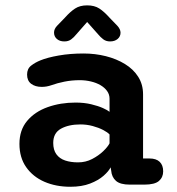

<svg xmlns="http://www.w3.org/2000/svg" viewBox="-20 -687 659 716"><path d="M464 1.5Q428.5 1.5 412.5 -12.5Q396.5 -26.5 394.5 -51.5L392.5 -63Q385.5 -48.5 366.2 -31.5Q347 -14.5 316 -2.5Q285 9.5 242.5 9.5Q188.5 9.5 145.5 -9.2Q102.5 -28 77.5 -63.8Q52.5 -99.5 52.5 -150.5Q52.5 -202 81.2 -236.2Q110 -270.5 157.8 -287.5Q205.5 -304.5 262 -304.5Q294 -304.5 320 -298.2Q346 -292 363.8 -284Q381.5 -276 388.5 -270V-319Q388.5 -335 379.2 -347.8Q370 -360.5 354.5 -369.5Q339 -378.5 319 -383.2Q299 -388 277.5 -388Q247.5 -388 220.2 -382.5Q193 -377 172.5 -369.5Q162.5 -366 153.5 -364.5Q144.5 -363 135.5 -363Q111.5 -363 96.2 -374.5Q81 -386 81 -409Q81 -430.5 96 -442.2Q111 -454 131 -462Q156.5 -472.5 199 -480Q241.5 -487.5 291.5 -487.5Q335 -487.5 374.8 -477.5Q414.5 -467.5 446 -448.2Q477.5 -429 495.5 -400.5Q513.5 -372 513.5 -335V-96H537.5Q562.5 -96 575.5 -83.5Q588.5 -71 588.5 -48Q588.5 -26 572.8 -12.2Q557 1.5 518 1.5ZM388.5 -185.5Q381.5 -193.5 364.8 -202.2Q348 -211 325.8 -217Q303.5 -223 280 -223Q236 -223 207.2 -207Q178.5 -191 178.5 -154Q178.5 -128 190.2 -111.8Q202 -95.5 223 -88.5Q244 -81.5 271 -81.5Q299.5 -81.5 323.5 -94Q347.5 -106.5 364.8 -123Q382 -139.5 388.5 -152.5ZM417.5 -591Q429.5 -578 429.5 -565Q429.5 -551 418.8 -541.8Q408 -532.5 390.5 -532.5Q375.5 -532.5 365 -540.5Q354.5 -548.5 345 -560L305 -605L265.5 -560Q255.5 -547.5 245.2 -540Q235 -532.5 220 -532.5Q202.5 -532.5 192 -541.8Q181.5 -551 181.5 -565.5Q181.5 -579 193 -591L221.5 -620.5Q242 -643.5 260 -655.2Q278 -667 305 -667Q332.5 -667 350.5 -655.2Q368.5 -643.5 389 -620.5Z"/></svg>

Font: Sono Monospace SemiBold
Style: Regular
Weight: 600
Designer: Tyler Finck
Foundry: Tyler Finck
Version: Version 2.112